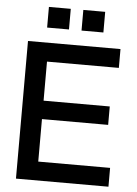

<svg xmlns="http://www.w3.org/2000/svg" viewBox="-58 -900 672 945"><g transform="rotate(5 278.0 -428.0)"><path d="M57 0V-680H514V-587H159V-394H486V-303H159V-93H514V0ZM145 -754V-856H253V-754ZM315 -754V-856H423V-754Z"/></g></svg>

Font: TASA Orbiter Display Medium
Style: Regular
Weight: 500
Designer: Weizhong Zhang
Version: Version 1.000;Glyphs 3.1.2 (3151)